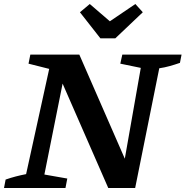

<svg xmlns="http://www.w3.org/2000/svg" viewBox="-23 -936 924 956"><path d="M586 -664H881L873 -623Q847 -614 822 -607Q797 -600 770 -596L650 0H516L268 -567L299 -571L198 -67L312 -47L303 0H-3L5 -42Q31 -51 56 -57.5Q81 -64 107 -69L222 -593L119 -619L128 -664H372L618 -101L590 -98L678 -598L576 -619ZM477 -745 375 -875 424 -916 524 -830 651 -916 688 -875 551 -745Z"/></svg>

Font: Piazzolla Thin
Style: Bold Italic
Weight: 700
Italic angle: -11.3°
Version: Version 2.005